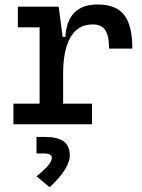

<svg xmlns="http://www.w3.org/2000/svg" viewBox="-20 -547 626 845"><path d="M257.8 -222.7 227.5 -384.8H267.6Q276.4 -527.3 410.2 -527.3Q490.2 -527.3 526.4 -481.4Q562.5 -435.5 562.5 -333H460Q460 -389.6 443.1 -414.6Q426.3 -439.5 388.7 -439.5Q322.8 -439.5 290.3 -383.1Q257.8 -326.7 257.8 -222.7ZM39.1 0V-90.8H384.8V0ZM154.3 0V-517.6H238.3L257.8 -369.1V0ZM58.6 -426.8V-517.6H231.4L241.2 -426.8ZM198.7 277.3 140.6 229Q175.3 201.2 191.7 181.4Q208 161.6 208 147.5Q208 128.4 172.4 128.4H140.6V55.7H177.2Q233.9 55.7 260.5 75.4Q287.1 95.2 287.1 137.2Q287.1 165.5 265.6 199.7Q244.1 233.9 198.7 277.3Z"/></svg>

Font: Cascadia Mono
Style: Regular
Weight: 400
Monospace: yes
Designer: Aaron Bell
Foundry: Saja Typeworks
Version: Version 2404.023